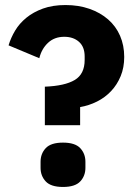

<svg xmlns="http://www.w3.org/2000/svg" viewBox="-20 -730 540 762"><path d="M158 -233V-386Q237 -389 276.5 -412.5Q316 -436 316 -492V-506Q316 -544 293.5 -564Q271 -584 235 -584Q196 -584 170.5 -560Q145 -536 136 -499L14 -550Q23 -580 40 -608.5Q57 -637 84.5 -659.5Q112 -682 150.5 -696Q189 -710 240 -710Q292 -710 335 -695Q378 -680 409 -653Q440 -626 456.5 -588Q473 -550 473 -504Q473 -462 459 -428Q445 -394 421 -368.5Q397 -343 365 -327Q333 -311 298 -305V-233ZM230 12Q182 12 161.5 -10Q141 -32 141 -64V-88Q141 -120 161.5 -142Q182 -164 230 -164Q278 -164 298.5 -142Q319 -120 319 -88V-64Q319 -32 298.5 -10Q278 12 230 12Z"/></svg>

Font: IBMPlexSans-Bold
Style: Bold
Weight: 700
Designer: Mike Abbink, Paul van der Laan, Pieter van Rosmalen
Foundry: Bold Monday
Version: Version 3.1